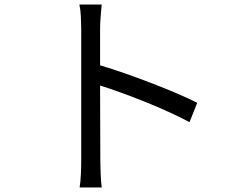

<svg xmlns="http://www.w3.org/2000/svg" viewBox="-20 -794 1040 844"><path d="M337 -88Q337 -102 337 -144Q337 -186 337 -244.5Q337 -303 337 -368.5Q337 -434 337 -495Q337 -556 337 -602.5Q337 -649 337 -670Q337 -691 335.5 -721Q334 -751 329 -774H427Q425 -751 422.5 -722Q420 -693 420 -670V-507Q470 -492 527.5 -472Q585 -452 643.5 -429.5Q702 -407 755 -384.5Q808 -362 847 -342L813 -257Q772 -279 721.5 -302Q671 -325 617.5 -346.5Q564 -368 513 -386.5Q462 -405 420 -418L421 -88Q421 -65 422.5 -30Q424 5 427 30H330Q334 6 335.5 -27Q337 -60 337 -88Z"/></svg>

Font: Go Noto Kurrent-Regular
Style: Regular
Weight: 400
Designer: Monotype Design Team
Foundry: Monotype Imaging Inc.
Version: Version 2.012; ttfautohint (v1.8.4.7-5d5b)